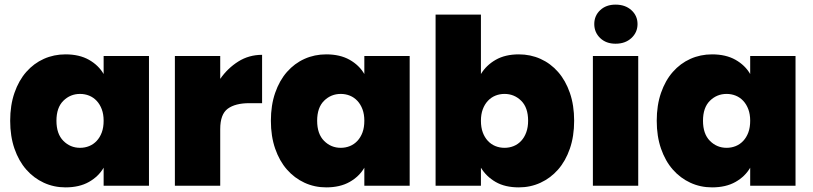

<svg xmlns="http://www.w3.org/2000/svg" viewBox="-20 -803 3515 830"><path d="M24 -281Q24 -348 42.5 -401.5Q61 -455 93.5 -492Q126 -529 169.5 -548.5Q213 -568 263 -568Q323 -568 364.5 -544.5Q406 -521 428 -483V-561H624V0H428V-78Q406 -40 364.5 -16.5Q323 7 263 7Q213 7 169.5 -13Q126 -33 93.5 -70Q61 -107 42.5 -160.5Q24 -214 24 -281ZM428 -281Q428 -309 420 -330.5Q412 -352 398 -367Q384 -382 365.5 -389.5Q347 -397 326 -397Q284 -397 254 -367.5Q224 -338 224 -281Q224 -224 254 -194Q284 -164 326 -164Q347 -164 365.5 -171.5Q384 -179 398 -194Q412 -209 420 -230.5Q428 -252 428 -281Z M932 0H736V-561H932V-462Q964 -508 1010 -537Q1056 -566 1113 -566V-357H1058Q997 -357 964.5 -333Q932 -309 932 -245Z M1151 -281Q1151 -348 1169.5 -401.5Q1188 -455 1220.5 -492Q1253 -529 1296.5 -548.5Q1340 -568 1390 -568Q1450 -568 1491.5 -544.5Q1533 -521 1555 -483V-561H1751V0H1555V-78Q1533 -40 1491.5 -16.5Q1450 7 1390 7Q1340 7 1296.5 -13Q1253 -33 1220.5 -70Q1188 -107 1169.5 -160.5Q1151 -214 1151 -281ZM1555 -281Q1555 -309 1547 -330.5Q1539 -352 1525 -367Q1511 -382 1492.5 -389.5Q1474 -397 1453 -397Q1411 -397 1381 -367.5Q1351 -338 1351 -281Q1351 -224 1381 -194Q1411 -164 1453 -164Q1474 -164 1492.5 -171.5Q1511 -179 1525 -194Q1539 -209 1547 -230.5Q1555 -252 1555 -281Z M2059 -483Q2082 -521 2123 -544.5Q2164 -568 2223 -568Q2273 -568 2316.5 -548.5Q2360 -529 2392.5 -492Q2425 -455 2443.5 -401.5Q2462 -348 2462 -281Q2462 -214 2443.5 -160.5Q2425 -107 2392.5 -70Q2360 -33 2316.5 -13Q2273 7 2223 7Q2163 7 2122.5 -16.5Q2082 -40 2059 -78V0H1863V-740H2059ZM2263 -281Q2263 -338 2233 -367.5Q2203 -397 2161 -397Q2140 -397 2121.5 -389.5Q2103 -382 2089 -367Q2075 -352 2067 -330.5Q2059 -309 2059 -281Q2059 -252 2067 -230.5Q2075 -209 2089 -194Q2103 -179 2121.5 -171.5Q2140 -164 2161 -164Q2182 -164 2200.5 -171.5Q2219 -179 2233 -194Q2247 -209 2255 -231Q2263 -253 2263 -281Z M2543 -561H2739V0H2543ZM2641 -614Q2600 -614 2574.5 -638.5Q2549 -663 2549 -699Q2549 -735 2574.5 -759Q2600 -783 2641 -783Q2683 -783 2709.5 -759Q2736 -735 2736 -699Q2736 -663 2709.5 -638.5Q2683 -614 2641 -614Z M2819 -281Q2819 -348 2837.5 -401.5Q2856 -455 2888.5 -492Q2921 -529 2964.5 -548.5Q3008 -568 3058 -568Q3118 -568 3159.5 -544.5Q3201 -521 3223 -483V-561H3419V0H3223V-78Q3201 -40 3159.5 -16.5Q3118 7 3058 7Q3008 7 2964.5 -13Q2921 -33 2888.5 -70Q2856 -107 2837.5 -160.5Q2819 -214 2819 -281ZM3223 -281Q3223 -309 3215 -330.5Q3207 -352 3193 -367Q3179 -382 3160.5 -389.5Q3142 -397 3121 -397Q3079 -397 3049 -367.5Q3019 -338 3019 -281Q3019 -224 3049 -194Q3079 -164 3121 -164Q3142 -164 3160.5 -171.5Q3179 -179 3193 -194Q3207 -209 3215 -230.5Q3223 -252 3223 -281Z"/></svg>

Font: SVN-Poppins ExtraBold
Style: Regular
Weight: 800
Designer: Ninad Kale (Devanagari), Jonny Pinhorn (Latin)
Foundry: Indian Type Foundry
Version: Version 3.002 2017; ttfautohint (v1.8.3)